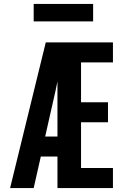

<svg xmlns="http://www.w3.org/2000/svg" viewBox="-20 -949 640 969"><path d="M31 0 211 -735H550V-634H389V-433H525V-332H389V-101H550V0H270V-159H186L150 0ZM270 -260V-538Q268 -526 265 -514Q262 -502 260 -490L208 -260ZM150 -841V-929H450V-841Z"/></svg>

Font: Iosevka Custom Extended
Style: Bold
Weight: 700
Width: 7
Monospace: yes
Designer: Belleve Invis
Foundry: Belleve Invis
Version: Version 11.2.4; ttfautohint (v1.8.4)